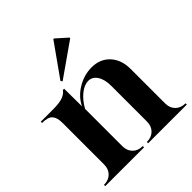

<svg xmlns="http://www.w3.org/2000/svg" viewBox="-210 -927 1070 1070"><g transform="rotate(-45 324.5 -392.0)"><path d="M251 -581 244 -591 381 -784H386L451 -726V-721ZM6 0V-10H7Q43 -10 65 -32Q87 -54 87 -90V-418Q87 -459 70 -478.5Q53 -498 6 -498V-508H105Q156 -508 183 -519Q208 -530 218 -546H228L229 -406Q254 -458 307.5 -490Q361 -522 420 -522Q487 -522 527.5 -478Q568 -434 568 -362V-90Q568 -54 590 -32Q612 -10 648 -10H649V0H344V-10H345Q381 -10 403 -32Q425 -54 425 -90V-372Q425 -422 405.5 -452Q386 -482 354 -482Q323 -482 289.5 -455.5Q256 -429 231 -384V-90Q231 -54 253 -32Q275 -10 311 -10H312V0Z"/></g></svg>

Font: Gloock
Style: Regular
Weight: 400
Designer: Duarte Pinto
Foundry: Duarte Pinto
Version: Version 1.000